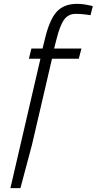

<svg xmlns="http://www.w3.org/2000/svg" viewBox="-20 -752 502 997"><path d="M380 -732Q412 -732 450 -723L462 -720L450 -673Q409 -680 372 -680Q335 -680 313 -650Q291 -620 273 -547L261 -500H403L389 -447H250L146 0L86 225H34L190 -447H130L143 -500H201L213 -549Q237 -650 274.5 -691Q312 -732 380 -732Z"/></svg>

Font: Titillium Web Light
Style: Italic
Weight: 300
Italic angle: -13°
Version: Version 1.002;PS 57.000;hotconv 1.0.70;makeotf.lib2.5.55311